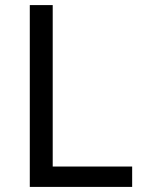

<svg xmlns="http://www.w3.org/2000/svg" viewBox="-20 -734 564 754"><path d="M97 0V-714H187V-80H499V0Z"/></svg>

Font: Noto Sans Sharada
Style: Regular
Weight: 400
Designer: Monotype Design Team
Foundry: Monotype Imaging Inc.
Version: Version 2.006; ttfautohint (v1.8.4.7-5d5b)